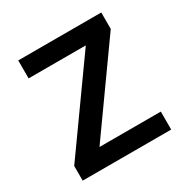

<svg xmlns="http://www.w3.org/2000/svg" viewBox="-130 -649 736 759"><g transform="rotate(-30 237.5 -269.5)"><path d="M439 0H35V-67L313 -457H52V-539H431V-464L159 -82H439Z"/></g></svg>

Font: Noto Sans Gurmukhi UI Medium
Style: Regular
Weight: 500
Designer: Jelle Bosma - Monotype Design Team
Foundry: Monotype Imaging Inc.
Version: Version 2.004; ttfautohint (v1.8.4.7-5d5b)